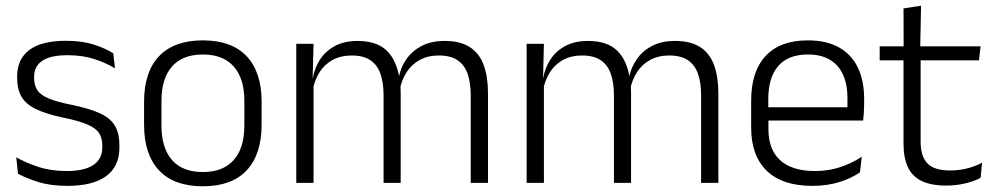

<svg xmlns="http://www.w3.org/2000/svg" viewBox="-20 -641 3490 673"><path d="M216.5 10.5Q157.5 10.5 114.5 -3Q71.5 -16.5 43 -32L37 -89.5Q73 -69.5 116 -55.5Q159 -41.5 214 -41.5Q274.5 -41.5 306.5 -62.2Q338.5 -83 338.5 -124V-131Q338.5 -157.5 327 -174.8Q315.5 -192 286 -204.8Q256.5 -217.5 202.5 -228.5Q141 -241.5 105.5 -258.8Q70 -276 55 -302.5Q40 -329 40 -368V-373Q40 -433.5 82.8 -465.8Q125.5 -498 211 -498Q268 -498 309.5 -484.5Q351 -471 377 -454L383 -401.5Q351 -421 310 -434.2Q269 -447.5 216 -447.5Q175.5 -447.5 149.8 -438.5Q124 -429.5 111.8 -412.5Q99.5 -395.5 99.5 -372.5V-368Q99.5 -342 111 -324.8Q122.5 -307.5 151.5 -295.5Q180.5 -283.5 231.5 -273.5Q294.5 -260.5 331 -243.5Q367.5 -226.5 383 -200Q398.5 -173.5 398.5 -132.5V-123.5Q398.5 -57.5 352 -23.5Q305.5 10.5 216.5 10.5Z M691 12Q590 12 537.5 -43.8Q485 -99.5 485 -204.5V-284Q485 -388.5 537.5 -444Q590 -499.5 691 -499.5Q792 -499.5 844.5 -444Q897 -388.5 897 -284V-204.5Q897 -99.5 844.5 -43.8Q792 12 691 12ZM691 -38Q762 -38 799.2 -80Q836.5 -122 836.5 -201V-287.5Q836.5 -366 799.2 -408Q762 -450 691 -450Q620 -450 583 -408Q546 -366 546 -287.5V-201Q546 -122 583 -80Q620 -38 691 -38Z M1630 0V-307Q1630 -350.5 1619.2 -381.8Q1608.5 -413 1584 -429.8Q1559.5 -446.5 1518 -446.5Q1480 -446.5 1451.2 -430.8Q1422.5 -415 1405 -387.5Q1387.5 -360 1381 -325.5L1369.5 -371H1378Q1384.5 -404.5 1404.2 -433.2Q1424 -462 1457.5 -479.8Q1491 -497.5 1539 -497.5Q1593.5 -497.5 1627 -475.8Q1660.5 -454 1675.5 -412.8Q1690.5 -371.5 1690.5 -313.5V0ZM1018.5 0V-487.5H1079L1076 -366.5L1079 -363.5V0ZM1324.5 0V-307Q1324.5 -350 1313.8 -381.5Q1303 -413 1278.5 -429.8Q1254 -446.5 1213 -446.5Q1174 -446.5 1145.2 -430.5Q1116.5 -414.5 1099.2 -386.5Q1082 -358.5 1075.5 -322.5L1062 -367.5H1076.5Q1083 -403.5 1102 -432.8Q1121 -462 1154 -479.8Q1187 -497.5 1233.5 -497.5Q1301 -497.5 1336.2 -463Q1371.5 -428.5 1381 -360.5Q1383 -350 1383.8 -338.8Q1384.5 -327.5 1384.5 -316V0Z M2437.5 0V-307Q2437.5 -350.5 2426.8 -381.8Q2416 -413 2391.5 -429.8Q2367 -446.5 2325.5 -446.5Q2287.5 -446.5 2258.8 -430.8Q2230 -415 2212.5 -387.5Q2195 -360 2188.5 -325.5L2177 -371H2185.5Q2192 -404.5 2211.8 -433.2Q2231.5 -462 2265 -479.8Q2298.5 -497.5 2346.5 -497.5Q2401 -497.5 2434.5 -475.8Q2468 -454 2483 -412.8Q2498 -371.5 2498 -313.5V0ZM1826 0V-487.5H1886.5L1883.5 -366.5L1886.5 -363.5V0ZM2132 0V-307Q2132 -350 2121.2 -381.5Q2110.5 -413 2086 -429.8Q2061.5 -446.5 2020.5 -446.5Q1981.5 -446.5 1952.8 -430.5Q1924 -414.5 1906.8 -386.5Q1889.5 -358.5 1883 -322.5L1869.5 -367.5H1884Q1890.5 -403.5 1909.5 -432.8Q1928.5 -462 1961.5 -479.8Q1994.5 -497.5 2041 -497.5Q2108.5 -497.5 2143.8 -463Q2179 -428.5 2188.5 -360.5Q2190.5 -350 2191.2 -338.8Q2192 -327.5 2192 -316V0Z M2827.5 10.5Q2722 10.5 2667.5 -42.5Q2613 -95.5 2613 -193.5V-288.5Q2613 -390.5 2663.8 -445Q2714.5 -499.5 2811.5 -499.5Q2876.5 -499.5 2920.5 -475Q2964.5 -450.5 2986.8 -404.5Q3009 -358.5 3009 -294V-276.5Q3009 -262 3008 -247.5Q3007 -233 3005.5 -218.5H2949.5Q2950.5 -240.5 2950.5 -260.2Q2950.5 -280 2950.5 -296.5Q2950.5 -345.5 2934.8 -379.8Q2919 -414 2888.2 -432Q2857.5 -450 2811.5 -450Q2743 -450 2708 -409.8Q2673 -369.5 2673 -293.5V-246L2673.5 -238V-187.5Q2673.5 -154 2683.2 -127Q2693 -100 2713.2 -80.8Q2733.5 -61.5 2764.2 -51.5Q2795 -41.5 2836 -41.5Q2883.5 -41.5 2924.2 -54.8Q2965 -68 3000.5 -91.5L2994.5 -37Q2963.5 -15.5 2921 -2.5Q2878.5 10.5 2827.5 10.5ZM2644.5 -218.5V-265H2992V-218.5Z M3297.5 9.5Q3244 9.5 3210.8 -6.5Q3177.5 -22.5 3162.2 -55.5Q3147 -88.5 3147 -137.5V-455.5H3207V-144.5Q3207 -93 3230.8 -68.2Q3254.5 -43.5 3311 -43.5Q3341 -43.5 3369.2 -50.5Q3397.5 -57.5 3422.5 -70.5L3417 -17.5Q3393.5 -5 3362 2.2Q3330.5 9.5 3297.5 9.5ZM3063.5 -429.5V-478.5H3417L3411.5 -429.5ZM3147.5 -471.5 3147 -611.5 3208.5 -621 3205.5 -471.5Z"/></svg>

Font: Anek Latin Medium Light
Style: Regular
Weight: 300
Version: Version 1.003